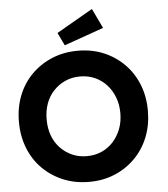

<svg xmlns="http://www.w3.org/2000/svg" viewBox="-61 -991 925 1056"><g transform="rotate(-5 401.0 -463.0)"><path d="M32 -352Q32 -431 58 -497Q84 -563 132.5 -611.5Q181 -660 246 -687Q311 -714 388 -714Q466 -714 530.5 -687Q595 -660 643.5 -611Q692 -562 718 -496Q744 -430 744 -352Q744 -274 718 -208Q692 -142 643.5 -93Q595 -44 530.5 -17Q466 10 389 10Q311 10 246 -17Q181 -44 132.5 -92.5Q84 -141 58 -207.5Q32 -274 32 -352ZM592 -352Q592 -400 576.5 -440Q561 -480 534 -509.5Q507 -539 470 -555.5Q433 -572 388 -572Q344 -572 307 -555.5Q270 -539 242 -509.5Q214 -480 199.5 -440Q185 -400 185 -352Q185 -304 199.5 -264Q214 -224 242 -194.5Q270 -165 307 -148.5Q344 -132 388 -132Q433 -132 470 -148.5Q507 -165 534 -194.5Q561 -224 576.5 -264Q592 -304 592 -352ZM320 -750 286 -821 486 -936 538 -827Z"/></g></svg>

Font: Our Lexend SemiBold
Style: Regular
Weight: 600
Designer: Bonnie Shaver-Troup, Thomas Jockin
Foundry: Lexend
Version: Version 1.007